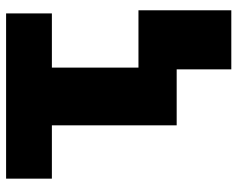

<svg xmlns="http://www.w3.org/2000/svg" viewBox="-93 -492 760 614"><g transform="rotate(-90 287.0 -185.0)"><path d="M551.1 -545.5V-399.1H377.8V-122.2H561.1V174.7H372.2V0H193.2V-399.1H22.7V-545.5Z"/></g></svg>

Font: Inter P Black
Style: Regular
Weight: 900
Designer: Rasmus Andersson
Foundry: rsms
Version: Version 3.018;git-588b23468